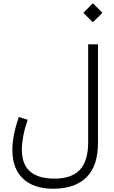

<svg xmlns="http://www.w3.org/2000/svg" viewBox="-20 -906 700 1176"><path d="M490.7 -827.6 548.8 -886.2 607.4 -827.6 548.8 -769.5ZM313.5 188Q419.4 188 469.7 133.5Q520 79.1 520 -34.7V-634.3H580.1V-31.2Q580.1 109.9 509.8 179.9Q439.5 250 304.7 250Q187 250 121.3 188.5Q55.7 127 55.7 13.7Q55.7 -29.8 65.2 -79.8Q74.7 -129.9 95.2 -189.5L149.4 -172.4Q131.3 -120.1 122.6 -73.2Q113.8 -26.4 113.8 11.2Q113.8 188 313.5 188Z"/></svg>

Font: Estedad-FD Light
Style: Regular
Weight: 300
Designer: Amin Abedi
Version: Version 7.3